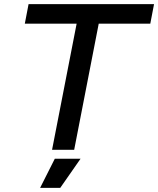

<svg xmlns="http://www.w3.org/2000/svg" viewBox="-20 -720 760 923"><path d="M230.3 0 348.4 -606.2H99.3L117.3 -700H720.5L702.5 -606.2H454.6L336.6 0ZM172.9 183 243.5 43H367.3L269.7 183Z"/></svg>

Font: REM Medium
Style: Italic
Weight: 500
Italic angle: -11°
Designer: Octavio Pardo
Foundry: Ashler Design
Version: Version 1.005;gftools[0.9.28]